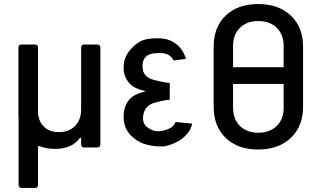

<svg xmlns="http://www.w3.org/2000/svg" viewBox="-20 -729 1580 949"><path d="M396 -509H461Q468 -509 472 -505Q476 -501 476 -494V-15Q476 -8 472 -4Q468 0 461 0H396Q389 0 385 -4Q381 -8 381 -15V-45Q381 -48 379 -48.5Q377 -49 375 -47Q335 7 253 7Q208 7 174 -7Q168 -9 168 -3V185Q168 192 164 196Q160 200 153 200H87Q80 200 76 196Q72 192 72 185V-135V-141Q71 -146 71 -158V-494Q71 -501 75 -505Q79 -509 86 -509H153Q160 -509 164 -505Q168 -501 168 -494V-165Q168 -161 169 -159Q176 -120 202.5 -98Q229 -76 271 -76Q321 -76 351 -106.5Q381 -137 381 -188V-494Q381 -501 385 -505Q389 -509 396 -509Z M701 -278Q642 -291 619 -318Q591 -351 591 -393Q591 -439 614.5 -471Q638 -503 668 -521.5Q698 -540 758 -540Q806 -540 836 -521.5Q866 -503 879 -481Q893 -461 899 -438L838 -430Q831 -445 815.5 -456Q800 -467 768 -467Q716 -467 698 -445.5Q680 -424 686 -385.5Q692 -347 740.5 -334Q789 -321 817 -319Q818 -318 819 -318V-237Q818 -237 817 -236Q789 -234 743.5 -221Q698 -208 689 -164.5Q680 -121 708.5 -99.5Q737 -78 768.5 -80.5Q800 -83 827 -99Q842 -111 848 -126L930 -118Q925 -94 910 -74Q887 -42 846.5 -23.5Q806 -5 779 -5Q719 -5 678.5 -23.5Q638 -42 614.5 -74Q591 -106 591 -152Q591 -204 619 -237Q642 -264 701 -278Z M1132 -314V-196Q1132 -140 1166 -106.5Q1200 -73 1256 -73Q1314 -73 1348 -106.5Q1382 -140 1382 -196V-314ZM1382 -397V-502Q1382 -558 1348 -591.5Q1314 -625 1256 -625Q1200 -625 1166 -591.5Q1132 -558 1132 -502V-397ZM1036 -202V-498Q1036 -595 1095.5 -652Q1155 -709 1256 -709Q1357 -709 1417.5 -652Q1478 -595 1478 -498V-202Q1478 -105 1417.5 -47.5Q1357 10 1256 10Q1155 10 1095.5 -47.5Q1036 -105 1036 -202Z"/></svg>

Font: Barlow_Medium_SS
Style: Regular
Weight: 500
Designer: Jeremy Tribby
Foundry: Jeremy Tribby
Version: Version 1.101 August 23, 2024